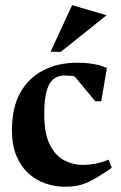

<svg xmlns="http://www.w3.org/2000/svg" viewBox="-20 -709 469 745"><path d="M231.8 15.6Q192.9 15.6 156.4 2.9Q120 -9.8 90.6 -36.1Q61.3 -62.5 43.8 -104.3Q26.3 -146 26.3 -204.1Q26.3 -291.4 58.5 -349.1Q90.8 -406.7 147.8 -436.2Q204.9 -465.6 279.7 -465.6Q312.6 -465.6 341.3 -460.9Q370 -456.1 394.7 -445.1L372.9 -316.1H349.6L269.6 -412.5Q265.1 -413.9 251.9 -415Q238.8 -416.1 229.6 -416.1Q207.4 -416.1 189.5 -403.7Q171.6 -391.2 161.7 -358.9Q151.7 -326.5 151.7 -265Q151.7 -191.1 173 -148.2Q194.2 -105.4 228.7 -87.2Q263.1 -69.1 300.7 -69.1Q324.9 -69.1 348.7 -73.5Q372.5 -77.9 401.5 -89.6L413.6 -57.6Q381.4 -35.5 357.4 -21.2Q333.5 -6.9 314.2 1.1Q294.9 9.1 275.2 12.4Q255.5 15.6 231.8 15.6ZM176.1 -507.9 259.8 -689 393.6 -649.9 216 -507.9Z"/></svg>

Font: Ancizar Serif Light
Style: Regular
Weight: 300
Designer: Cesar Puertas, Viviana Monsalve, Julian Moncada, Julian Prieto, Jose Castro, Felipe Aragon, Mariel Hernandez, Sara Alarc
Version: Version 8.100